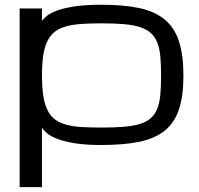

<svg xmlns="http://www.w3.org/2000/svg" viewBox="-20 -598 837 806"><path d="M406.2 -578.1Q500 -578.1 565.4 -564Q630.9 -549.8 671.9 -515.6Q712.9 -481.4 731.4 -424.1Q750 -366.7 750 -280.3Q750 -195.3 731.4 -139.2Q712.9 -83 671.9 -49.8Q630.9 -16.6 565.4 -2.9Q500 10.7 406.2 10.7Q339.4 10.7 294.4 3.4Q249.5 -3.9 220.9 -14.9Q192.4 -25.9 177.5 -38.6Q162.6 -51.3 156.2 -62.5V187.5H62.5V-562.5H156.2V-510.3Q162.6 -520 177.5 -532Q192.4 -543.9 220.9 -554.2Q249.5 -564.5 294.4 -571.3Q339.4 -578.1 406.2 -578.1ZM406.2 -500Q359.4 -500 322.8 -497.6Q286.1 -495.1 258.3 -487.5Q230.5 -480 211.2 -465.6Q191.9 -451.2 179.7 -427Q167.5 -402.8 161.9 -367.2Q156.2 -331.5 156.2 -281.7Q156.2 -231.4 161.9 -195.3Q167.5 -159.2 179.7 -135Q191.9 -110.8 211.2 -96.4Q230.5 -82 258.3 -74.5Q286.1 -66.9 322.8 -64.7Q359.4 -62.5 406.2 -62.5Q460.9 -62.5 500.7 -65.9Q540.5 -69.3 568.4 -78.1Q596.2 -86.9 613.5 -102.5Q630.9 -118.2 640.4 -142.3Q649.9 -166.5 653.1 -200.4Q656.2 -234.4 656.2 -280.3Q656.2 -326.2 653.1 -360.4Q649.9 -394.5 640.4 -418.9Q630.9 -443.4 613.5 -459Q596.2 -474.6 568.4 -483.9Q540.5 -493.2 500.7 -496.6Q460.9 -500 406.2 -500Z"/></svg>

Font: Michroma
Style: Regular
Weight: 400
Version: Version 1.000